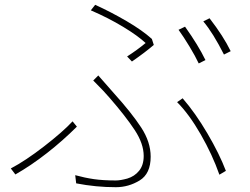

<svg xmlns="http://www.w3.org/2000/svg" viewBox="-20 -760 1040 799"><path d="M586 -581Q554 -611 493 -648Q432 -685 358 -717L376 -740Q442 -710 507 -672Q572 -634 612 -598L620 -573Q584 -542 529 -504L509 -525Q551 -552 586 -581ZM462 -9Q481 -9 510 -17Q540 -26 559 -49.5Q578 -73 578 -111Q578 -162 540.5 -219Q503 -276 436 -353Q417 -376 368 -425L389 -446L454 -372Q528 -290 567.5 -229.5Q607 -169 607 -108Q607 -37 561 -9Q515 19 462 19Q379 19 297 3L293 -31Q333 -20 371 -14.5Q409 -9 462 -9ZM717 -335 740 -351Q793 -290 843 -205Q893 -120 920 -49L893 -33Q864 -116 815.5 -200.5Q767 -285 717 -335ZM44 -34 25 -59Q86 -91 163.5 -151Q241 -211 282 -255L300 -233Q242 -175 175.5 -123Q109 -71 44 -34ZM835 -510 807 -496Q793 -526 768.5 -566.5Q744 -607 723 -636L750 -649Q805 -572 835 -510ZM940 -547 912 -533Q866 -624 826 -671L852 -684Q910 -609 940 -547Z"/></svg>

Font: Merged Yaku Han JP Thin
Style: Regular
Weight: 250
Designer: Ryoko NISHIZUKA 西塚涼子 (kana, bopomofo & ideographs); Paul D. Hunt (Latin, Greek & Cyrillic); Sandoll Communications 산돌커뮤니
Foundry: Adobe
Version: Version 2.004